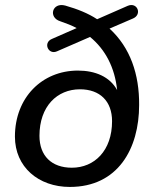

<svg xmlns="http://www.w3.org/2000/svg" viewBox="-20 -730 607 759"><path d="M256 9C446 9 530 -142 530 -315C531 -436 495 -542 413 -617L506 -657C543 -673 523 -723 485 -707L364 -654C329 -677 287 -694 238 -708C186 -722 170 -661 218 -646C241 -638 265 -629 283 -619L185 -576C149 -561 171 -512 205 -527L336 -584C397 -534 434 -462 443 -374C414 -427 356 -451 288 -451C146 -451 39 -344 39 -190C39 -70 132 9 256 9ZM264 -67C184 -67 136 -114 136 -193C136 -310 206 -377 296 -377C375 -377 423 -330 423 -251C423 -134 353 -67 264 -67Z"/></svg>

Font: SN Pro Medium
Style: Italic
Weight: 400
Italic angle: -9°
Designer: Tobias Whetton
Foundry: Supernotes
Version: Version 1.001;Glyphs 3.2 (3249)